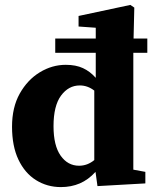

<svg xmlns="http://www.w3.org/2000/svg" viewBox="-20 -747 634 782"><path d="M198 -233Q198 -154 227 -113Q256 -72 302 -72Q336 -72 364 -95V-378Q337 -399 305 -399Q259 -399 228.5 -357.5Q198 -316 198 -233ZM572 0 377 11 369 -47Q340 -15 305 0Q270 15 228 15Q172 15 126.5 -13.5Q81 -42 55 -97Q29 -152 29 -231Q29 -310 60.5 -366Q92 -422 142 -452.5Q192 -483 248 -483Q289 -483 318 -469.5Q347 -456 370 -430V-532H205V-590H370V-634L300 -639V-682L511 -727L527 -716L524 -590H580V-532H523V-56L572 -47Z"/></svg>

Font: Source Serif 4
Style: Bold
Weight: 700
Designer: Frank Grießhammer
Foundry: Adobe
Version: Version 4.005;hotconv 1.1.0;makeotfexe 2.6.0